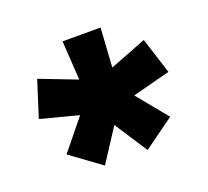

<svg xmlns="http://www.w3.org/2000/svg" viewBox="-86 -874 715 660"><g transform="rotate(-20 271.0 -543.5)"><path d="M202 -769H341L332 -626L466 -678L508 -546L370 -510L461 -399L349 -318L271 -438L193 -318L82 -399L172 -510L34 -546L76 -678L211 -626Z"/></g></svg>

Font: Unbounded ExtraBold
Style: Regular
Weight: 800
Designer: Luke Prowse, Jean-Baptiste Morizot, Fátima Lázaro, Florian Runge
Foundry: NaN
Version: Version 1.701;gftools[0.9.28.dev5+ged2979d]